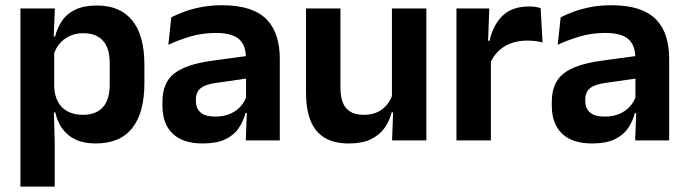

<svg xmlns="http://www.w3.org/2000/svg" viewBox="-20 -522 2558 714"><path d="M336 11.5Q292 11.5 261.5 -2.8Q231 -17 212.2 -43Q193.5 -69 185.5 -104H149L181.5 -202Q182.5 -167 195.8 -143Q209 -119 232.8 -107Q256.5 -95 288.5 -95Q337 -95 362.5 -123.2Q388 -151.5 388 -207V-287.5Q388 -342.5 363 -370.5Q338 -398.5 289 -398.5Q261 -398.5 238.5 -387.8Q216 -377 201 -359Q186 -341 179.5 -317.5L149.5 -386.5H185Q193 -418.5 210.8 -444.8Q228.5 -471 260.2 -486.2Q292 -501.5 340.5 -501.5Q427 -501.5 472 -445.8Q517 -390 517 -281V-213Q517 -103 471.8 -45.8Q426.5 11.5 336 11.5ZM56 172V-490.5H184L179 -366L181.5 -343.5V-147L180 -124L183.5 10.5V172Z M894 0 898.5 -120 895 -131V-284.5L894.5 -306.5Q894.5 -354.5 868.2 -377Q842 -399.5 782.5 -399.5Q732 -399.5 687.8 -386.2Q643.5 -373 606 -355.5L617 -457.5Q639 -469 667.2 -479.2Q695.5 -489.5 730.5 -496Q765.5 -502.5 806 -502.5Q866 -502.5 907.5 -488.2Q949 -474 973.8 -447.5Q998.5 -421 1009.5 -384.2Q1020.5 -347.5 1020.5 -303V0ZM733.5 11.5Q660.5 11.5 622.2 -25Q584 -61.5 584 -129V-143Q584 -214.5 628 -248.8Q672 -283 767.5 -296L906.5 -315L914 -232.5L786 -214Q744 -208.5 726.2 -194Q708.5 -179.5 708.5 -151.5V-146.5Q708.5 -119 725.8 -103.8Q743 -88.5 780 -88.5Q813 -88.5 836.5 -99Q860 -109.5 875.2 -126.8Q890.5 -144 897 -165.5L915 -102H893Q885 -70.5 867.2 -44.8Q849.5 -19 817.5 -3.8Q785.5 11.5 733.5 11.5Z M1246 -490.5V-195.5Q1246 -165 1254.2 -142.2Q1262.5 -119.5 1281.8 -107.2Q1301 -95 1333.5 -95Q1363 -95 1384.5 -105.5Q1406 -116 1420 -133.8Q1434 -151.5 1440.5 -173.5L1460.5 -104H1436.5Q1428.5 -72 1409.8 -45.8Q1391 -19.5 1358.8 -4Q1326.5 11.5 1278 11.5Q1222 11.5 1186.8 -10Q1151.5 -31.5 1134.8 -73.5Q1118 -115.5 1118 -177V-490.5ZM1565.5 -490.5V0H1438L1442.5 -119L1437.5 -129.5V-490.5Z M1802 -285 1769.5 -370.5H1800.5Q1814 -430 1849.5 -464Q1885 -498 1948 -498Q1961 -498 1971.5 -496.2Q1982 -494.5 1990.5 -492L1997.5 -364Q1986.5 -367.5 1972 -369.2Q1957.5 -371 1941.5 -371Q1890.5 -371 1854.8 -348.5Q1819 -326 1802 -285ZM1677.5 0V-490.5H1799.5L1794 -340L1805.5 -335.5V0Z M2342 0 2346.5 -120 2343 -131V-284.5L2342.5 -306.5Q2342.5 -354.5 2316.2 -377Q2290 -399.5 2230.5 -399.5Q2180 -399.5 2135.8 -386.2Q2091.5 -373 2054 -355.5L2065 -457.5Q2087 -469 2115.2 -479.2Q2143.5 -489.5 2178.5 -496Q2213.5 -502.5 2254 -502.5Q2314 -502.5 2355.5 -488.2Q2397 -474 2421.8 -447.5Q2446.5 -421 2457.5 -384.2Q2468.5 -347.5 2468.5 -303V0ZM2181.5 11.5Q2108.5 11.5 2070.2 -25Q2032 -61.5 2032 -129V-143Q2032 -214.5 2076 -248.8Q2120 -283 2215.5 -296L2354.5 -315L2362 -232.5L2234 -214Q2192 -208.5 2174.2 -194Q2156.5 -179.5 2156.5 -151.5V-146.5Q2156.5 -119 2173.8 -103.8Q2191 -88.5 2228 -88.5Q2261 -88.5 2284.5 -99Q2308 -109.5 2323.2 -126.8Q2338.5 -144 2345 -165.5L2363 -102H2341Q2333 -70.5 2315.2 -44.8Q2297.5 -19 2265.5 -3.8Q2233.5 11.5 2181.5 11.5Z"/></svg>

Font: Anek Odia Medium SemiBold
Style: Regular
Weight: 600
Version: Version 1.003